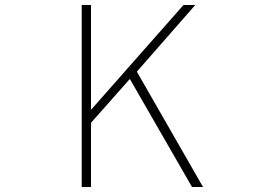

<svg xmlns="http://www.w3.org/2000/svg" viewBox="-20 -746 1040 766"><path d="M306 0H343V-256L498 -431L746 0H790L526 -460L759 -726H712L345 -310H343V-726H306Z"/></svg>

Font: Harano Aji Gothic K1 ExtraLight
Style: Regular
Weight: 250
Foundry: Masamichi Hosoda
Version: HaranoAjiGothicK1-ExtraLight version 20230610;ttx 4.39.4